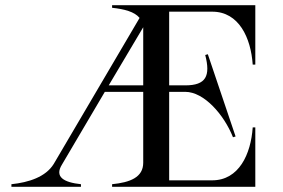

<svg xmlns="http://www.w3.org/2000/svg" viewBox="-20 -720 1089 740"><path d="M412 -10V0H964V-229H954C947 -126 901 -25 798 -25H632V-366H694C766 -366 843 -279 878 -191L888 -194L781 -511L771 -508C792 -427 774 -391 694 -391H632V-675H798C901 -675 947 -574 954 -471H964V-700H412V-690C459 -685 498 -675 518 -651L187 -88C156 -38 91 -17 24 -10V0H292V-10C226 -17 189 -38 219 -86L384 -366H532V-93C532 -36 481 -17 412 -10ZM399 -391 532 -615V-607V-391Z"/></svg>

Font: Sprat
Style: Regular
Weight: 400
Designer: Ethan Nakache
Foundry: Collletttivo
Version: Version 2.000;Glyphs 3.2 (3217)